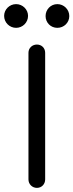

<svg xmlns="http://www.w3.org/2000/svg" viewBox="-81 -910 356 931"><path d="M138 -654C138 -677 121 -694 98 -694C75 -694 57 -677 57 -654V-40C57 -17 75 1 98 1C121 1 138 -17 138 -40ZM255 -832C255 -864 229 -890 197 -890C165 -890 140 -864 140 -832C140 -800 165 -775 197 -775C229 -775 255 -800 255 -832ZM55 -833C55 -864 29 -890 -3 -890C-35 -890 -61 -864 -61 -833C-61 -801 -35 -775 -3 -775C29 -775 55 -801 55 -833Z"/></svg>

Font: GFS Decker
Style: Normal
Weight: 400
Foundry: George D. Matthiopoulos
Version: Version 1.000